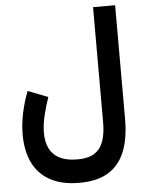

<svg xmlns="http://www.w3.org/2000/svg" viewBox="-61 -730 781 1020"><g transform="rotate(-5 330.0 -219.5)"><path d="M591.8 -74.2V-681.2H474.1V-65.4Q474.1 -6.6 459.7 34.2Q445.3 75.1 412 96.2Q378.6 117.4 322.1 117.4Q264.6 117.4 227.9 99.2Q191.2 81.1 173.5 46.2Q155.8 11.3 155.8 -38.2Q155.8 -82 168 -132.2Q180.3 -182.3 195.9 -226.4L89 -267.9Q67.5 -213.2 55 -153.9Q42.5 -94.6 42.5 -39.4Q42.5 48.1 73.1 111.2Q103.8 174.3 165.9 208.3Q228 242.2 322.1 242.2Q415.6 242.2 475.2 206.1Q534.8 169.9 563.3 99.4Q591.8 28.8 591.8 -74.2Z"/></g></svg>

Font: Vazirmatn
Style: Regular
Weight: 400
Designer: Saber Rastikerdar
Foundry: Saber Rastikerdar
Version: Version 33.003;September 2, 2022;FontCreator 14.0.0.2862 64-